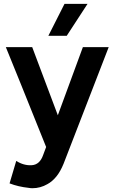

<svg xmlns="http://www.w3.org/2000/svg" viewBox="-20 -744 603 1010"><path d="M440.4 -723.6Q410.2 -723.6 319.3 -723.6Q297.9 -681.6 234.4 -555.7Q257.8 -555.7 331.1 -555.7Q358.4 -597.7 440.4 -723.6ZM416 -496.1Q382.8 -406.2 284.2 -137.7Q250 -227.5 149.4 -496.1Q114.3 -496.1 10.7 -496.1Q64.5 -365.2 222.7 29.3Q218.8 39.1 207 71.3Q189.5 122.1 147.5 125Q105.5 127.9 65.4 102.5Q53.7 142.6 30.3 220.7Q76.2 238.3 129.9 244.1Q140.6 246.1 150.4 246.1Q192.4 246.1 229.5 224.6Q254.9 210.9 276.4 184.6Q297.9 158.2 314.5 117.2Q393.6 -86.9 551.8 -496.1Q517.6 -496.1 416 -496.1Z"/></svg>

Font: BM-Biotif
Style: Bold
Weight: 400
Designer: Deni Anggara
Version: Version 1.000;PS 001.000;hotconv 1.0.88;makeotf.lib2.5.64776